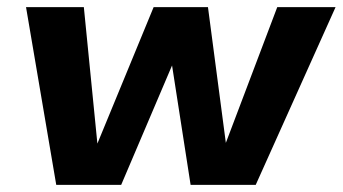

<svg xmlns="http://www.w3.org/2000/svg" viewBox="-20 -520 964 540"><path d="M564.9 -500 615.2 -118.2 759.8 -500H923.8L699.2 0H516.1L463.9 -335.9L320.8 0H138.2L53.2 -500H215.8L253.9 -116.2L412.1 -500Z"/></svg>

Font: Human Sans Bold
Style: Italic
Weight: 700
Italic angle: -8°
Designer: Tim Radville
Foundry: Continuum
Version: Version 1.000;FEAKit 1.0